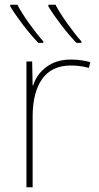

<svg xmlns="http://www.w3.org/2000/svg" viewBox="-20 -786 415 806"><path d="M359 -525 353 -501Q317 -511 278 -511Q197 -511 157 -454.5Q117 -398 117 -297V0H91V-528H115L117 -427H119Q134 -475 175.5 -505.5Q217 -536 278 -536Q321 -536 359 -525ZM162 -612V-606H141Q110 -638 77.5 -680.5Q45 -723 23 -759V-766H53Q70 -733 102.5 -687.5Q135 -642 162 -612ZM322 -612V-606H301Q270 -638 237.5 -680.5Q205 -723 183 -759V-766H213Q230 -733 262.5 -687.5Q295 -642 322 -612Z"/></svg>

Font: Noto Sans UI Thin
Style: Regular
Weight: 250
Designer: Monotype Design Team
Foundry: Monotype Imaging Inc.
Version: Version 1.001